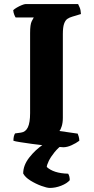

<svg xmlns="http://www.w3.org/2000/svg" viewBox="-20 -724 463 944"><path d="M291 0Q284 0 259.5 -2.5Q235 -5 202.5 -8.5Q170 -12 137.5 -16.5Q105 -21 79.5 -25Q54 -29 46 -32Q46 -55 54 -68L83 -72Q106 -75 117 -98Q128 -121 128 -168V-562Q128 -604 136 -619.5Q144 -635 146 -638H57Q54 -642 50 -652Q46 -662 45 -674Q51 -680 63 -687Q75 -694 87.5 -699Q100 -704 106 -704H364Q367 -698 372 -686.5Q377 -675 378 -655L335 -642Q321 -638 311 -631Q301 -624 295 -607Q289 -590 289 -556V-145Q289 -121 283.5 -103.5Q278 -86 272 -80L362 -67Q364 -63 367 -52.5Q370 -42 370 -32Q354 -20 332 -10Q310 0 291 0ZM225 200Q211 200 183.5 190Q156 180 130 164Q104 148 94 129Q94 89 123.5 51Q153 13 193 -14L293 -17Q267 1 248 24.5Q229 48 219.5 68Q210 88 210 97Q226 112 252 120.5Q278 129 315 130Q323 142 323 162Q309 178 281 189Q253 200 225 200Z"/></svg>

Font: Texturina ExtraBold
Style: Regular
Weight: 800
Designer: Guillermo Torres Carreño
Foundry: Omnibus-Type
Version: Version 1.002; ttfautohint (v1.8.3)